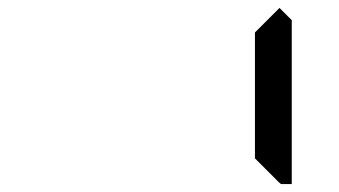

<svg xmlns="http://www.w3.org/2000/svg" viewBox="-20 -975 856 485"><path d="M686 -955 717 -924V-510H690L685 -514L624 -575V-607V-782V-887V-893Z"/></svg>

Font: DSEG14 Classic
Style: Regular
Weight: 400
Designer: Keshikan(Twitter:@keshinomi_88pro)
Version: Version 0.46